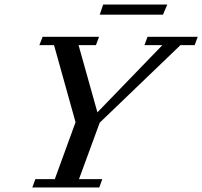

<svg xmlns="http://www.w3.org/2000/svg" viewBox="-20 -825 890 845"><path d="M418.9 -760.3 434.1 -805.2H716.3L697.3 -760.3ZM122.1 0 135.7 -36.6H221.2L312.5 -287.1L217.8 -626.5H153.3L167.5 -663.1H416L402.3 -626.5H325.7L408.7 -330.6L694.8 -626.5H615.7L629.4 -663.1H850.1L836.9 -626.5H774.4L418.9 -285.2L327.6 -36.6H430.2L417 0Z"/></svg>

Font: Elstob 8pt Medium
Style: Italic
Weight: 500
Italic angle: -20°
Designer: Peter S. Baker
Version: Version 1.015